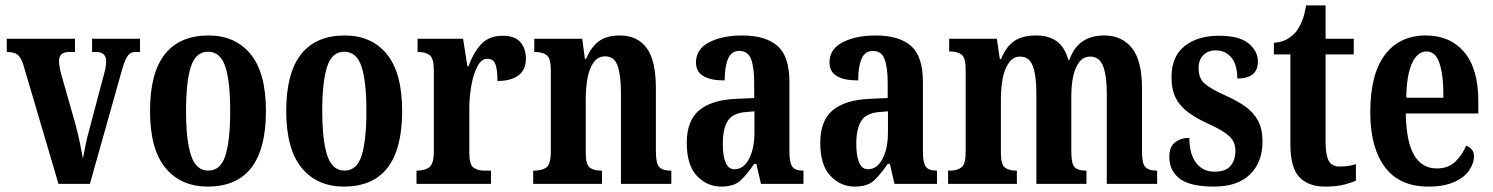

<svg xmlns="http://www.w3.org/2000/svg" viewBox="-20 -679 5512 709"><path d="M67 -437Q58 -467 45 -477Q32 -487 5 -487V-536H257V-487H235Q215 -487 206.5 -478Q198 -469 198 -454Q198 -441 200.5 -429Q203 -417 206 -405L259 -219Q268 -185 275 -151.5Q282 -118 286 -93Q290 -113 295.5 -141.5Q301 -170 310 -201L360 -390Q366 -411 369 -425Q372 -439 372 -455Q372 -469 363 -478Q354 -487 334 -487H320V-536H497V-487H480Q461 -487 450.5 -471.5Q440 -456 428 -412L312 0H196Z M747 10Q648 10 591 -59Q534 -128 534 -269Q534 -410 589 -479Q644 -548 750 -548Q849 -548 905.5 -479Q962 -410 962 -269Q962 10 747 10ZM749 -49Q795 -49 812.5 -105Q830 -161 830 -269Q830 -378 812 -433Q794 -488 748 -488Q703 -488 685 -433Q667 -378 667 -269Q667 -161 685.5 -105Q704 -49 749 -49Z M1250 10Q1151 10 1094 -59Q1037 -128 1037 -269Q1037 -410 1092 -479Q1147 -548 1253 -548Q1352 -548 1408.5 -479Q1465 -410 1465 -269Q1465 10 1250 10ZM1252 -49Q1298 -49 1315.5 -105Q1333 -161 1333 -269Q1333 -378 1315 -433Q1297 -488 1251 -488Q1206 -488 1188 -433Q1170 -378 1170 -269Q1170 -161 1188.5 -105Q1207 -49 1252 -49Z M1518 0V-49H1521Q1549 -49 1565.5 -61.5Q1582 -74 1582 -121V-419Q1582 -463 1567 -475Q1552 -487 1525 -487H1522V-536H1690L1706 -434H1710Q1729 -487 1758 -517Q1787 -547 1836 -547Q1881 -547 1901.5 -523.5Q1922 -500 1922 -462Q1922 -421 1894.5 -400.5Q1867 -380 1817 -380Q1817 -421 1809.5 -441.5Q1802 -462 1779 -462Q1758 -462 1743 -434Q1728 -406 1720.5 -363Q1713 -320 1713 -276V-116Q1713 -72 1728 -60.5Q1743 -49 1767 -49H1793V0Z M1949 0V-49H1954Q1982 -49 1998 -61Q2014 -73 2014 -119V-421Q2014 -464 1998.5 -475.5Q1983 -487 1957 -487H1953V-536H2130L2140 -461H2144Q2162 -504 2190.5 -526Q2219 -548 2269 -548Q2334 -548 2368 -501.5Q2402 -455 2402 -354V-120Q2402 -74 2415 -61.5Q2428 -49 2455 -49H2459V0H2273V-335Q2273 -399 2261 -435Q2249 -471 2215 -471Q2188 -471 2172 -448.5Q2156 -426 2149.5 -390Q2143 -354 2143 -313V-115Q2143 -72 2157.5 -60.5Q2172 -49 2199 -49H2203V0Z M2643 10Q2591 10 2553.5 -29.5Q2516 -69 2516 -152Q2516 -233 2561.5 -271.5Q2607 -310 2698 -314L2765 -317V-373Q2765 -430 2753.5 -460.5Q2742 -491 2710 -491Q2681 -491 2668.5 -462Q2656 -433 2656 -382Q2550 -382 2550 -448Q2550 -498 2599 -523Q2648 -548 2721 -548Q2807 -548 2851 -509.5Q2895 -471 2895 -377V-120Q2895 -79 2905.5 -64Q2916 -49 2944 -49H2947V0H2790L2773 -74H2765Q2738 -34 2714 -12Q2690 10 2643 10ZM2692 -54Q2726 -54 2746 -92.5Q2766 -131 2766 -191V-268L2732 -265Q2685 -261 2667 -232Q2649 -203 2649 -147Q2649 -104 2659.5 -79Q2670 -54 2692 -54Z M3136 10Q3084 10 3046.5 -29.5Q3009 -69 3009 -152Q3009 -233 3054.5 -271.5Q3100 -310 3191 -314L3258 -317V-373Q3258 -430 3246.5 -460.5Q3235 -491 3203 -491Q3174 -491 3161.5 -462Q3149 -433 3149 -382Q3043 -382 3043 -448Q3043 -498 3092 -523Q3141 -548 3214 -548Q3300 -548 3344 -509.5Q3388 -471 3388 -377V-120Q3388 -79 3398.5 -64Q3409 -49 3437 -49H3440V0H3283L3266 -74H3258Q3231 -34 3207 -12Q3183 10 3136 10ZM3185 -54Q3219 -54 3239 -92.5Q3259 -131 3259 -191V-268L3225 -265Q3178 -261 3160 -232Q3142 -203 3142 -147Q3142 -104 3152.5 -79Q3163 -54 3185 -54Z M3481 0V-49H3488Q3515 -49 3530.5 -61Q3546 -73 3546 -119V-422Q3546 -466 3530.5 -477.5Q3515 -489 3488 -489H3485V-536H3661L3672 -461H3677Q3694 -505 3724 -526.5Q3754 -548 3807 -548Q3851 -548 3881 -527.5Q3911 -507 3925 -458H3929Q3960 -548 4058 -548Q4123 -548 4160 -501.5Q4197 -455 4197 -354V-120Q4197 -74 4210 -61.5Q4223 -49 4250 -49H4253V0H4067V-335Q4067 -399 4053.5 -434.5Q4040 -470 4006 -470Q3981 -470 3965.5 -450Q3950 -430 3943 -397Q3936 -364 3936 -325V-120Q3936 -74 3948.5 -61.5Q3961 -49 3988 -49H3992V0H3807V-335Q3807 -399 3794 -434.5Q3781 -470 3747 -470Q3722 -470 3706 -448Q3690 -426 3683 -390.5Q3676 -355 3676 -313V-115Q3676 -72 3690.5 -60.5Q3705 -49 3733 -49H3735V0Z M4463 10Q4374 10 4336 -19.5Q4298 -49 4298 -100Q4298 -138 4320 -154Q4342 -170 4372 -170Q4372 -110 4397 -77.5Q4422 -45 4465 -45Q4506 -45 4524 -66.5Q4542 -88 4542 -122Q4542 -155 4520 -175.5Q4498 -196 4448 -219Q4399 -241 4368 -264Q4337 -287 4321.5 -317.5Q4306 -348 4306 -394Q4306 -470 4354 -508.5Q4402 -547 4481 -547Q4557 -547 4591 -518.5Q4625 -490 4625 -452Q4625 -389 4549 -389Q4549 -440 4527 -466.5Q4505 -493 4470 -493Q4441 -493 4423.5 -475.5Q4406 -458 4406 -427Q4406 -391 4427 -371.5Q4448 -352 4504 -327Q4547 -308 4578 -286Q4609 -264 4625.5 -233.5Q4642 -203 4642 -156Q4642 -80 4596 -35Q4550 10 4463 10Z M4873 10Q4812 10 4778.5 -24.5Q4745 -59 4745 -147V-478H4684V-521Q4714 -523 4734 -535Q4754 -547 4767 -563Q4778 -578 4787.5 -600Q4797 -622 4803 -659H4875V-536H4979V-478H4875V-155Q4875 -107 4886.5 -85.5Q4898 -64 4927 -64Q4960 -64 4987 -73V-12Q4973 -5 4944 2.5Q4915 10 4873 10Z M5254 10Q5148 10 5094 -62Q5040 -134 5040 -264Q5040 -405 5094 -476.5Q5148 -548 5245 -548Q5335 -548 5387 -486.5Q5439 -425 5439 -306V-260H5171Q5173 -155 5202 -106Q5231 -57 5286 -57Q5328 -57 5354 -82Q5380 -107 5394 -141Q5406 -137 5414.5 -127.5Q5423 -118 5423 -101Q5423 -77 5406 -51Q5389 -25 5351.5 -7.5Q5314 10 5254 10ZM5310 -318Q5311 -396 5296.5 -442.5Q5282 -489 5248 -489Q5214 -489 5194 -445Q5174 -401 5173 -318Z"/></svg>

Font: Noto Serif Thai ExtraCondensed
Style: Bold
Weight: 700
Width: 2
Designer: Monotype Design Team
Foundry: Monotype Imaging Inc.
Version: Version 2.002; ttfautohint (v1.8.4.7-5d5b)